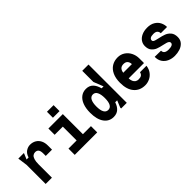

<svg xmlns="http://www.w3.org/2000/svg" viewBox="135 -1744 2731 2731"><g transform="rotate(-45 1500.0 -379.0)"><path d="M109 -384 89 -530H202L163.2 -438H203.2Q222.4 -499 262.4 -525.5Q302.4 -552 346 -552Q397.2 -552 436.4 -528.8Q475.6 -505.6 496.8 -463.6Q518 -421.6 518 -366V-281H392V-330Q392 -380.4 375.2 -403.2Q358.4 -426 323 -426Q297 -426 277.4 -411.2Q257.8 -396.4 246.4 -361.1Q235 -325.8 235 -267V0H109Z M858.2 -126V-404H694V-530H984.2V-126H1146V0H694V-126ZM981.4 -712.9V-593H848.2V-712.9Z M1741 0H1627V-17.8L1669.4 -122H1630Q1611.2 -60.4 1571.1 -24.2Q1531 12 1469 12Q1378 12 1325 -61.5Q1272 -135 1272 -268Q1272 -356 1296.1 -420Q1320.2 -484 1364.9 -518Q1409.6 -552 1469 -552Q1534.6 -552 1574.5 -512.6Q1614.4 -473.2 1633.6 -399H1673L1615 -546V-770H1741ZM1569 -268Q1569 -343 1547.8 -384.5Q1526.6 -426 1483.8 -426Q1441 -426 1419.5 -384.8Q1398 -343.6 1398 -268Q1398 -192.4 1419.5 -153.2Q1441 -114 1483.8 -114Q1526.6 -114 1547.8 -153.3Q1569 -192.6 1569 -268Z M1874 -269Q1874 -359.4 1903.5 -422.7Q1933 -486 1985.2 -518Q2037.4 -550 2105 -550Q2166.6 -550 2214.1 -518.5Q2261.6 -487 2287.8 -434.4Q2314 -381.8 2314 -321V-227H2006Q2006.6 -192.6 2017.5 -167.7Q2028.4 -142.8 2048.5 -129.4Q2068.6 -116 2096.8 -116Q2135.6 -116 2155.2 -130.4Q2174.8 -144.8 2181.8 -175H2312Q2304 -114.4 2272.2 -72.7Q2240.4 -31 2195.7 -10.5Q2151 10 2105 10Q1999 10 1936.5 -62Q1874 -134 1874 -269ZM2098 -424Q2057.6 -424 2035.6 -402.2Q2013.6 -380.4 2008 -338H2182Q2179.4 -380.4 2158.7 -402.2Q2138 -424 2098 -424Z M2698 -114Q2745 -114 2767.9 -126.4Q2790.8 -138.8 2790 -163Q2788.8 -178 2776.2 -187.6Q2763.6 -197.2 2742.5 -203.2Q2721.4 -209.2 2691.8 -215.8Q2632.2 -228.2 2591.9 -243.4Q2551.6 -258.6 2522.3 -293.4Q2493 -328.2 2493 -389Q2493 -435 2518.5 -472Q2544 -509 2591.5 -530.5Q2639 -552 2702 -552Q2770 -552 2817 -524.1Q2864 -496.2 2886.5 -451.7Q2909 -407.2 2909 -358H2783Q2783 -386.8 2764.5 -406.4Q2746 -426 2700.8 -426Q2655.8 -426 2636.5 -411.5Q2617.2 -397 2619 -374.6Q2619.6 -361.6 2631.1 -353.7Q2642.6 -345.8 2661.4 -340.7Q2680.2 -335.6 2708.6 -329.2Q2769.8 -316.4 2811.7 -300.8Q2853.6 -285.2 2884.8 -248.9Q2916 -212.6 2916 -149Q2916 -91.6 2882.8 -55.3Q2849.6 -19 2800.1 -3.5Q2750.6 12 2698 12Q2640.4 12 2590.9 -9.7Q2541.4 -31.4 2512.2 -75.1Q2483 -118.8 2484 -182L2610 -180Q2609 -148.2 2631.2 -131.1Q2653.4 -114 2698 -114Z"/></g></svg>

Font: Fliege Mono Thin
Style: Regular
Weight: 100
Version: Version 0.020;Glyphs 3.3 (3306)